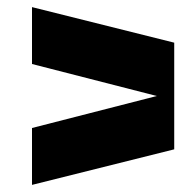

<svg xmlns="http://www.w3.org/2000/svg" viewBox="-20 -520 540 540"><path d="M421 -250 70 -340V-500L470 -400V-100L70 0V-160Z"/></svg>

Font: Fivo Sans Modern Heavy
Style: Regular
Weight: 900
Designer: Alexander Slobzheninov
Foundry: Alexander Slobzheninov
Version: 1.0